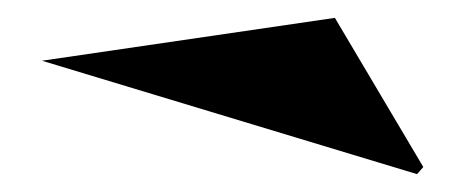

<svg xmlns="http://www.w3.org/2000/svg" viewBox="-20 -763 520 215"><path d="M447 -568 27 -695 355 -743 454 -576Z"/></svg>

Font: Kalnia Expanded SemiBold
Style: Regular
Weight: 600
Width: 7
Designer: Frida Medrano
Foundry: Frida Medrano
Version: Version 1.105